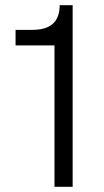

<svg xmlns="http://www.w3.org/2000/svg" viewBox="-20 -720 400 740"><path d="M260 -700V0H190V-545H40V-605H106Q210 -605 210 -700Z"/></svg>

Font: Goli Light
Style: Regular
Weight: 300
Designer: jaikishan Patel
Foundry: MagicType
Version: Version 1.000